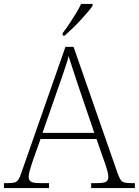

<svg xmlns="http://www.w3.org/2000/svg" viewBox="-23 -951 702 971"><path d="M-3 0V-25H18Q41 -25 52 -28.5Q63 -32 70.5 -43.5Q78 -55 86 -80L308 -714H349L572 -74Q580 -52 587 -42Q594 -32 605 -28.5Q616 -25 639 -25H659V0H438V-25H469Q505 -25 515 -33Q525 -41 525 -57Q525 -68 520.5 -85Q516 -102 510.5 -118Q505 -134 502 -142L465 -248H182L145 -144Q142 -135 136.5 -118.5Q131 -102 126.5 -85Q122 -68 122 -58Q122 -41 132.5 -33Q143 -25 179 -25H225V0ZM192 -279H454L380 -496Q371 -523 360.5 -554.5Q350 -586 340.5 -615.5Q331 -645 324 -667Q320 -650 310.5 -621Q301 -592 290.5 -561Q280 -530 271 -506ZM294 -784Q309 -803 326.5 -829Q344 -855 360.5 -882Q377 -909 387 -931H445V-921Q436 -908 419 -888Q402 -868 381.5 -846Q361 -824 340.5 -804.5Q320 -785 304 -771H294Z"/></svg>

Font: Noto Rashi Hebrew ExtraLight
Style: Regular
Weight: 250
Version: Version 1.006